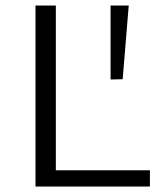

<svg xmlns="http://www.w3.org/2000/svg" viewBox="-20 -678 589 698"><path d="M109 -658H183V-59H525V0H109ZM382 -389V-658H448L426 -390Z"/></svg>

Font: LXGW Bright GB
Style: Regular
Weight: 400
Designer: Christian Thalmann (Catharsis Fonts)
Foundry: LXGW / Christian Thalmann (Catharsis Fonts) / Fontworks Inc.
Version: Version 5.510